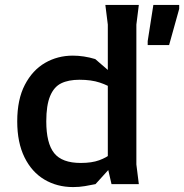

<svg xmlns="http://www.w3.org/2000/svg" viewBox="-20 -748 748 780"><path d="M277 12Q212 12 160.5 -18.5Q109 -49 79.5 -109Q50 -169 50 -255Q50 -344 81 -403.5Q112 -463 163 -492.5Q214 -522 276 -522Q298 -522 321 -518.5Q344 -515 367 -508L486 -405V-346Q470 -366 445 -383.5Q420 -401 385.5 -412.5Q351 -424 303 -424Q258 -424 228.5 -409.5Q199 -395 183.5 -357.5Q168 -320 168 -255Q168 -166 200 -126Q232 -86 308 -86Q353 -86 383 -97Q413 -108 432 -124Q451 -140 463 -155L466 -108L368 0Q349 4 325.5 8Q302 12 277 12ZM433 0 418 -65V-648L408 -728H544L534 -648V-80L544 0ZM580 -565V-581L603 -728H708V-712L667 -565Z"/></svg>

Font: AR One Sans SemiBold
Style: Regular
Weight: 600
Designer: Niteesh Yadav
Foundry: Niteesh Yadav
Version: Version 1.001;gftools[0.9.33]